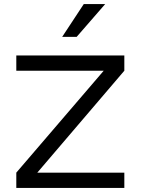

<svg xmlns="http://www.w3.org/2000/svg" viewBox="-20 -922 690 942"><path d="M60 -650H590V-575L140 -48L127 -75H590V0H60V-75L512 -602L525 -575H60ZM285 -741 391 -902H496L356 -741Z"/></svg>

Font: Syne
Style: Regular
Weight: 400
Designer: Lucas Descroix
Foundry: Bonjour Monde
Version: Version 2.200